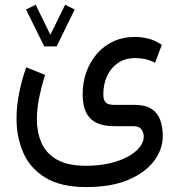

<svg xmlns="http://www.w3.org/2000/svg" viewBox="-20 -526 741 793"><path d="M162.6 -334.5H213.9L288.6 -486.8L249 -506.3L188 -382.3L127.4 -506.3L87.4 -486.8ZM336.4 246.6Q439.9 246.6 510.3 216.6Q580.6 186.5 616.5 138.4Q652.3 90.3 652.3 36.1Q652.3 -1.5 641.8 -30.5Q631.3 -59.6 606 -76.2Q580.6 -92.8 535.6 -92.8H453.6Q425.3 -92.8 416 -103.3Q406.7 -113.8 406.7 -136.7Q406.7 -178.2 422.4 -212.2Q438 -246.1 467.5 -266.1Q497.1 -286.1 538.6 -286.1Q560.5 -286.1 580.6 -281.5Q600.6 -276.9 620.6 -266.6L648.4 -340.8Q620.1 -359.9 592 -366.7Q564 -373.5 538.6 -373.5Q488.3 -373.5 448.2 -355Q408.2 -336.4 379.9 -303.5Q351.6 -270.5 336.4 -227.8Q321.3 -185.1 321.3 -136.7Q321.3 -106 328.1 -81.5Q335 -57.1 350.1 -40Q365.2 -22.9 390.4 -13.9Q415.5 -4.9 451.7 -4.9H530.8Q555.2 -4.9 564.5 8.8Q573.7 22.5 573.7 38.1Q573.7 61 556.2 82.8Q538.6 104.5 506.8 121.6Q475.1 138.7 431.6 148.7Q388.2 158.7 336.4 158.7Q258.8 158.7 214.4 132.8Q169.9 106.9 151.1 63.5Q132.3 20 132.3 -32.7Q132.3 -77.1 142.1 -124.5Q151.9 -171.9 166 -216.8L88.4 -248Q69.8 -196.3 59.1 -141.8Q48.3 -87.4 48.3 -35.6Q48.3 41 76.4 105.2Q104.5 169.4 167.7 208Q231 246.6 336.4 246.6Z"/></svg>

Font: Vazirmatn RD NL
Style: Regular
Weight: 400
Designer: Saber Rastikerdar
Foundry: Saber Rastikerdar
Version: Version 32.101